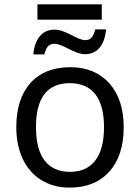

<svg xmlns="http://www.w3.org/2000/svg" viewBox="-20 -856 645 886"><path d="M152.8 -765.1H449.7V-835.9H152.8ZM372.6 -606C429.2 -606 462.4 -647.5 469.7 -720.2H419.9C410.6 -689.5 401.4 -670.9 373.5 -670.9C334.5 -670.9 286.1 -719.2 231 -719.2C175.8 -719.2 140.1 -677.7 133.8 -605H184.6C194.3 -641.6 206.1 -653.8 231 -653.8C272 -653.8 321.8 -606 372.6 -606ZM550.8 -269C550.8 -354.5 528.8 -421.9 484.4 -471.7C439.9 -521 379.9 -545.9 304.2 -545.9C225.6 -545.9 164.1 -521.5 120.6 -473.1C77.1 -424.3 55.2 -356.4 55.2 -269C55.2 -212.9 65.4 -164.1 85.4 -121.6C126 -37.1 203.6 9.8 300.8 9.8C378.9 9.8 439.9 -14.6 484.4 -64C528.8 -113.3 550.8 -181.6 550.8 -269ZM146 -269C146 -404.3 197.8 -472.2 301.8 -472.2C405.3 -472.2 460 -403.8 460 -269C460 -134.3 405.3 -63 303.2 -63C199.7 -63 146 -134.3 146 -269Z"/></svg>

Font: Noto Reveo Sans
Style: Regular
Weight: 400
Designer: Monotype Design team
Foundry: Monotype Imaging Inc.
Version: Version 1.04